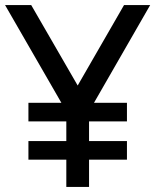

<svg xmlns="http://www.w3.org/2000/svg" viewBox="-20 -740 614 760"><path d="M92.5 -259.5H242.5V-181.5H92.5V-108H242.5V0H332.5V-108H482.5V-181.5H332.5V-259.5H482.5V-333H352L574.5 -720H471L287.5 -401.5L103.5 -720H0L223 -333H92.5Z"/></svg>

Font: Eudonet Medium
Style: Regular
Weight: 500
Designer: Mikhail Sharanda
Foundry: Mikhail Sharanda
Version: Version 4.503;Glyphs 3.1.2 (3151)